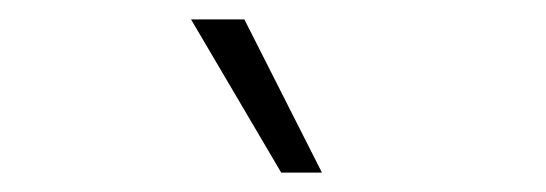

<svg xmlns="http://www.w3.org/2000/svg" viewBox="-20 -761 563 198"><path d="M232 -741 312 -583H270L177 -741Z"/></svg>

Font: Prodigy Sans Light
Style: Regular
Weight: 300
Designer: Wei Huang
Foundry: Wei Huang
Version: Version 1.003; ttfautohint (v1.8.3)